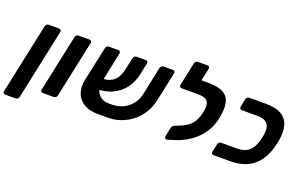

<svg xmlns="http://www.w3.org/2000/svg" viewBox="-101 -1121 2593 1656"><g transform="rotate(20 1195.5 -293.0)"><path d="M15 124Q4 124 -1.5 117Q-7 110 -4 99L133 -546Q135 -557 143.5 -564Q152 -571 163 -571H258Q268 -571 273.5 -564Q279 -557 277 -546L140 99Q137 110 128.5 117Q120 124 110 124Z M315 0Q304 0 299 -7Q294 -14 296 -25L407 -546Q409 -557 417.5 -564Q426 -571 437 -571H537Q547 -571 552.5 -564Q558 -557 556 -546L445 -25Q443 -14 434 -7Q425 0 415 0Z M909 -110Q965 -110 1011.5 -132.5Q1058 -155 1089.5 -195Q1121 -235 1132 -285L1187 -547Q1189 -557 1198 -564Q1207 -571 1217 -571H1302Q1313 -571 1318 -564Q1323 -557 1321 -546L1264 -279Q1250 -213 1216.5 -159.5Q1183 -106 1135 -68.5Q1087 -31 1029.5 -11Q972 9 909 8H820Q743 8 693 -23.5Q643 -55 623.5 -108Q604 -161 618 -227L686 -546Q688 -557 697 -564Q706 -571 716 -571H801Q811 -571 816.5 -564Q822 -557 820 -547L766 -286Q748 -201 782.5 -155.5Q817 -110 883 -110ZM728 -191 749 -292Q802 -293 836 -311.5Q870 -330 889 -364Q908 -398 917 -443L939 -545Q942 -557 950.5 -564Q959 -571 970 -571H1054Q1064 -571 1069.5 -563.5Q1075 -556 1072 -545L1050 -440Q1034 -363 991 -307Q948 -251 882 -220.5Q816 -190 728 -191Z M1458 12Q1447 14 1441 6Q1435 -2 1437 -12L1454 -96Q1457 -105 1465 -113.5Q1473 -122 1485 -126L1522 -140Q1556 -153 1586 -173Q1616 -193 1638 -227Q1660 -261 1672 -315Q1682 -363 1677 -392.5Q1672 -422 1647.5 -435Q1623 -448 1575 -448H1550Q1540 -448 1534.5 -455Q1529 -462 1531 -472L1547 -547Q1549 -557 1558 -564Q1567 -571 1577 -571H1630Q1720 -571 1767.5 -543Q1815 -515 1826.5 -458.5Q1838 -402 1820 -317Q1806 -249 1774 -196Q1742 -143 1698 -104.5Q1654 -66 1603.5 -40.5Q1553 -15 1501 -1ZM1582 -448H1426Q1416 -448 1410.5 -455Q1405 -462 1407 -472L1452 -685Q1454 -696 1462.5 -703Q1471 -710 1482 -710H1569Q1579 -710 1584.5 -703Q1590 -696 1588 -685L1564 -571H1610Z M1882 0Q1872 0 1866.5 -7Q1861 -14 1863 -25L1879 -99Q1881 -109 1890 -116Q1899 -123 1909 -123H2054Q2122 -123 2161.5 -157.5Q2201 -192 2217 -255Q2223 -274 2225.5 -286Q2228 -298 2231 -316Q2242 -380 2216 -414Q2190 -448 2122 -448H1978Q1967 -448 1962 -455Q1957 -462 1959 -472L1974 -546Q1976 -557 1985 -564Q1994 -571 2004 -571H2154Q2248 -571 2299.5 -540Q2351 -509 2367 -452Q2383 -395 2370 -317Q2367 -299 2364 -286Q2361 -273 2356 -254Q2337 -177 2296.5 -119.5Q2256 -62 2191 -31Q2126 0 2032 0Z"/></g></svg>

Font: Rubik SemiBold
Style: Italic
Weight: 600
Italic angle: -12°
Designer: Hubert and Fischer
Foundry: Hubert and Fischer
Version: Version 2.300;gftools[0.9.30]